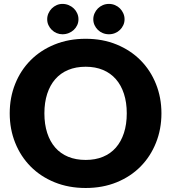

<svg xmlns="http://www.w3.org/2000/svg" viewBox="-20 -930 854 958"><path d="M28.5 0ZM785.5 -364.5Q785.5 -285.5 758.2 -217.5Q731 -149.5 681.5 -99.2Q632 -49 562.2 -20.5Q492.5 8 407.5 8Q322.5 8 252.5 -20.5Q182.5 -49 132.8 -99.2Q83 -149.5 55.8 -217.5Q28.5 -285.5 28.5 -364.5Q28.5 -443.5 55.8 -511.5Q83 -579.5 132.8 -629.5Q182.5 -679.5 252.5 -708Q322.5 -736.5 407.5 -736.5Q492.5 -736.5 562.2 -707.8Q632 -679 681.5 -629Q731 -579 758.2 -511Q785.5 -443 785.5 -364.5ZM612.5 -364.5Q612.5 -418.5 598.5 -461.8Q584.5 -505 558.2 -535Q532 -565 494 -581Q456 -597 407.5 -597Q358.5 -597 320.2 -581Q282 -565 255.8 -535Q229.5 -505 215.5 -461.8Q201.5 -418.5 201.5 -364.5Q201.5 -310 215.5 -266.8Q229.5 -223.5 255.8 -193.5Q282 -163.5 320.2 -147.8Q358.5 -132 407.5 -132Q456 -132 494 -147.8Q532 -163.5 558.2 -193.5Q584.5 -223.5 598.5 -266.8Q612.5 -310 612.5 -364.5ZM371.5 -834Q371.5 -818 365.2 -804.5Q359 -791 348 -780.8Q337 -770.5 322.5 -764.8Q308 -759 291.5 -759Q276.5 -759 262.8 -764.8Q249 -770.5 238.5 -780.8Q228 -791 221.8 -804.5Q215.5 -818 215.5 -834Q215.5 -849.5 221.8 -863.5Q228 -877.5 238.5 -888Q249 -898.5 262.8 -904.5Q276.5 -910.5 291.5 -910.5Q308 -910.5 322.5 -904.5Q337 -898.5 348 -888Q359 -877.5 365.2 -863.5Q371.5 -849.5 371.5 -834ZM601.5 -834Q601.5 -818 595.2 -804.5Q589 -791 578.5 -780.8Q568 -770.5 553.8 -764.8Q539.5 -759 523.5 -759Q507.5 -759 493.2 -764.8Q479 -770.5 468.5 -780.8Q458 -791 451.8 -804.5Q445.5 -818 445.5 -834Q445.5 -849.5 451.8 -863.5Q458 -877.5 468.5 -888Q479 -898.5 493.2 -904.5Q507.5 -910.5 523.5 -910.5Q539.5 -910.5 553.8 -904.5Q568 -898.5 578.5 -888Q589 -877.5 595.2 -863.5Q601.5 -849.5 601.5 -834Z"/></svg>

Font: Lato Black
Style: Regular
Weight: 900
Designer: Lukasz Dziedzic
Foundry: tyPoland Lukasz Dziedzic
Version: Version 2.007; 2014-02-27